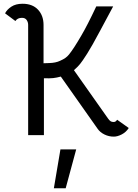

<svg xmlns="http://www.w3.org/2000/svg" viewBox="-20 -720 733 1023"><path d="M97 -625Q73 -625 62 -608L7 -649Q17 -669 40.5 -684.5Q64 -700 100 -700Q153 -700 182.5 -668.5Q212 -637 212 -587V-383L242 -384Q277 -385 300 -396Q318 -404 328.5 -411.5Q339 -419 348 -430Q373 -461 413 -530Q445 -584 493 -686H583Q496 -523 474 -484Q442 -428 422 -400Q407 -378 394.5 -365.5Q382 -353 374 -346L556 -88Q564 -77 570 -73.5Q576 -70 586 -70Q597 -70 604 -82L666 -38Q652 -16 629 -4Q606 8 586 8Q560 8 536.5 -3.5Q513 -15 500 -34L304 -312Q282 -306 264 -304Q246 -302 214 -303V0H130V-587Q130 -602 122 -613.5Q114 -625 97 -625ZM302 76H386L330 283H267Z"/></svg>

Font: Bellota
Style: Bold
Weight: 700
Designer: Kemie Guaida
Foundry: Kemie Guaida
Version: Version 4.001